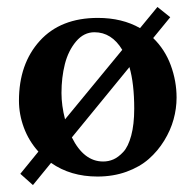

<svg xmlns="http://www.w3.org/2000/svg" viewBox="-20 -495 559 549"><path d="M430.2 -475.1 466.8 -445.8 418 -386.2Q451.7 -353.5 468.3 -308.3Q484.9 -263.2 484.9 -215.8Q484.9 -184.6 476.3 -153.6Q467.8 -122.6 449.5 -92.8Q431.2 -63 405.3 -40.3Q379.4 -17.6 341.6 -3.9Q303.7 9.8 258.8 9.8Q181.6 9.8 126 -29.3L74.2 34.2L38.1 2L89.8 -61.5Q62.5 -91.8 48.3 -129.9Q34.2 -168 34.2 -207Q34.2 -312.5 93.8 -378.2Q153.3 -443.8 259.8 -443.8Q329.1 -443.8 380.4 -414.6ZM250 -402.8Q219.7 -402.8 197.5 -376.5Q175.3 -350.1 165.5 -311.8Q155.8 -273.4 155.8 -229Q155.8 -193.4 166 -153.8L329.6 -352.5Q299.3 -402.8 250 -402.8ZM350.1 -303.2 185.5 -102.1Q219.7 -33.2 274.9 -33.2Q290.5 -33.2 304.4 -39.3Q318.4 -45.4 332.5 -60.5Q346.7 -75.7 355.2 -107.4Q363.8 -139.2 363.8 -184.1Q363.8 -255.9 350.1 -303.2Z"/></svg>

Font: Linux Libertine G
Style: Semibold
Weight: 600
Designer: Philipp H. Poll
Foundry: Philipp H. Poll
Version: Version 5.1.1